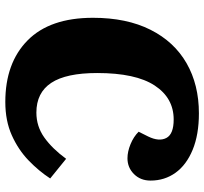

<svg xmlns="http://www.w3.org/2000/svg" viewBox="-43 -712 769 723"><g transform="rotate(90 341.5 -350.5)"><path d="M494 -524Q514 -565 499.5 -592.5Q485 -620 430 -620Q349 -620 302 -548.5Q255 -477 255 -332Q255 -215 292 -159Q329 -103 404 -103Q456 -103 498 -133Q540 -163 578 -215L652 -155Q624 -112 584 -73.5Q544 -35 489.5 -10.5Q435 14 364 14Q217 14 132 -70Q47 -154 47 -316Q47 -443 92 -532.5Q137 -622 218 -668.5Q299 -715 407 -715Q487 -715 544 -691.5Q601 -668 630.5 -627Q660 -586 660 -533Q660 -495 635.5 -470.5Q611 -446 576 -446Q551 -446 523 -457.5Q495 -469 476 -488Z"/></g></svg>

Font: Literata 12pt ExtraBold
Style: Italic
Weight: 800
Italic angle: -2°
Designer: Latin by Veronika Burian and Jose Scaglione. Greek by Irene Vlachou. Cyrillic by Vera Evstafieva
Foundry: TypeTogether
Version: Version 3.002